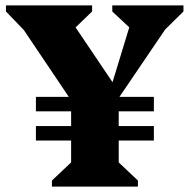

<svg xmlns="http://www.w3.org/2000/svg" viewBox="-20 -690 700 710"><path d="M276 -270 15.6 -657 108.2 -537.4 2 -647.6V-670H320.6V-647.6L214.8 -545.4L213.4 -657L404.8 -373.2H392.2L478.8 -657L490.4 -558.6L395.2 -647.6V-670H658.4V-647.6L557.4 -548L642.4 -657L379.8 -270ZM172 0V-22.4L243 -89.4V-342.2H419V-89.4L490 -22.4V0ZM112.8 -278.2V-331.8H549V-278.2ZM112.8 -170.2V-223.8H549V-170.2Z"/></svg>

Font: Platypi Light
Style: Regular
Weight: 300
Designer: David Sargent
Foundry: Bolt Cutter Type
Version: Version 1.200